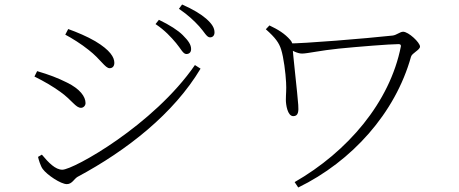

<svg xmlns="http://www.w3.org/2000/svg" viewBox="-20 -813 2040 853"><path d="M808 -573C820 -573 829 -580 829 -595C829 -614 818 -631 792 -657C771 -678 734 -702 686 -725L671 -706C713 -678 740 -648 762 -622C784 -596 793 -573 808 -573ZM277 5C300 5 309 -18 324 -27C546 -146 752 -309 871 -508L846 -524C662 -257 306 -59 257 -59C226 -59 196 -90 166 -126L149 -116C151 -106 160 -75 170 -62C189 -36 250 5 277 5ZM340 -334C350 -334 360 -343 360 -355C360 -384 335 -418 278 -446C236 -467 199 -481 145 -497L133 -473C179 -450 213 -430 248 -405C301 -367 316 -334 340 -334ZM467 -510C481 -510 488 -520 488 -534C488 -558 470 -590 403 -630C367 -651 322 -670 283 -684L270 -659C297 -645 342 -617 374 -591C427 -550 447 -510 467 -510ZM913 -647C925 -647 933 -655 933 -669C933 -689 922 -707 896 -730C873 -750 837 -772 789 -793L775 -774C817 -745 841 -722 865 -696C888 -671 898 -647 913 -647Z M1289 -4 1305 20C1543 -96 1736 -310 1806 -561C1810 -577 1846 -591 1846 -606C1846 -624 1795 -672 1771 -672C1757 -672 1742 -657 1724 -655C1604 -642 1326 -619 1259 -620V-599C1278 -588 1302 -575 1322 -575C1345 -575 1405 -589 1485 -597C1565 -605 1712 -617 1751 -617C1759 -617 1762 -613 1761 -607C1712 -358 1524 -139 1289 -4ZM1283 -297C1306 -297 1307 -319 1305 -347C1302 -394 1280 -581 1280 -605C1280 -617 1278 -626 1270 -635C1245 -664 1215 -682 1177 -700L1161 -683C1204 -645 1220 -622 1229 -593C1240 -559 1249 -488 1251 -447C1253 -412 1250 -396 1250 -369C1250 -349 1257 -297 1283 -297Z"/></svg>

Font: Source Han Serif CN VF
Style: Regular
Weight: 250
Designer: Ryoko NISHIZUKA 西塚涼子 (kana & ideographs); Frank Grießhammer (Latin, Greek & Cyrillic); Wenlong ZHANG 张文龙 (bopomofo); San
Foundry: Adobe
Version: Version 2.002;hotconv 1.1.0;makeotfexe 2.6.0